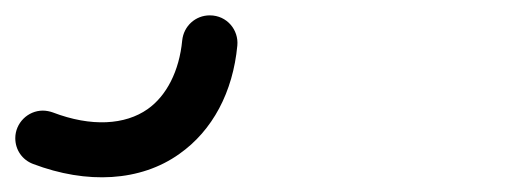

<svg xmlns="http://www.w3.org/2000/svg" viewBox="-388 -684 676 255"><path d="M-317.9 -534.7C-321.8 -536.1 -326.7 -537.1 -331.1 -537.1C-351.1 -537.1 -367.7 -520.5 -367.7 -500.5C-367.7 -484.9 -358.4 -471.7 -344.2 -466.3C-272.5 -439 -201.2 -442.9 -149.9 -479.5C-105.5 -510.7 -78.6 -562 -72.8 -623.5C-70.8 -644 -86.4 -663.6 -109.4 -663.6C-128.4 -663.6 -144 -649.4 -146 -630.4C-149.9 -589.4 -167 -556.6 -191.9 -539.1C-221.7 -518.1 -266.6 -515.1 -317.9 -534.7Z"/></svg>

Font: Velvelyne
Style: Regular
Weight: 400
Designer: Manon Van der Borght et Mariel Nils
Foundry: Velvetyne
Version: Version 1.070;Glyphs 3.3.1 (3343)